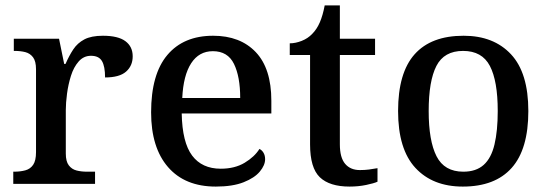

<svg xmlns="http://www.w3.org/2000/svg" viewBox="-20 -679 2024 709"><path d="M29 0V-45H32Q55 -45 73.5 -50Q92 -55 102.5 -70.5Q113 -86 113 -117V-423Q113 -453 102 -467.5Q91 -482 73.5 -486.5Q56 -491 34 -491H31V-536H198L217 -443H222Q235 -473 250.5 -496.5Q266 -520 291.5 -533.5Q317 -547 360 -547Q416 -547 443 -527Q470 -507 470 -471Q470 -436 445.5 -414.5Q421 -393 368 -393Q368 -434 356.5 -453.5Q345 -473 316 -473Q289 -473 270.5 -452Q252 -431 242 -399Q232 -367 227.5 -333Q223 -299 223 -273V-112Q223 -83 234 -68.5Q245 -54 262.5 -49.5Q280 -45 302 -45H331V0Z M777 10Q663 10 600.5 -62Q538 -134 538 -264Q538 -405 598 -476Q658 -547 767 -547Q867 -547 924.5 -486.5Q982 -426 982 -307V-260H651Q653 -153 689.5 -104.5Q726 -56 795 -56Q847 -56 883.5 -78Q920 -100 938 -129Q947 -125 953 -115Q959 -105 959 -91Q959 -69 939.5 -45.5Q920 -22 879.5 -6Q839 10 777 10ZM867 -317Q867 -396 844 -443Q821 -490 766 -490Q715 -490 686 -445.5Q657 -401 653 -317Z M1271 10Q1197 10 1161 -24.5Q1125 -59 1125 -146V-476H1050V-519Q1071 -519 1094 -528Q1117 -537 1133 -554Q1150 -571 1161 -596.5Q1172 -622 1179 -659H1235V-536H1365V-476H1235V-146Q1235 -97 1254.5 -74Q1274 -51 1309 -51Q1327 -51 1342.5 -53Q1358 -55 1374 -58V-8Q1361 -2 1332 4Q1303 10 1271 10Z M1689 10Q1578 10 1514 -59Q1450 -128 1450 -269Q1450 -410 1511 -478.5Q1572 -547 1692 -547Q1803 -547 1867 -478.5Q1931 -410 1931 -269Q1931 -128 1869.5 -59Q1808 10 1689 10ZM1691 -45Q1738 -45 1766 -70Q1794 -95 1806 -145.5Q1818 -196 1818 -269Q1818 -380 1789 -435.5Q1760 -491 1690 -491Q1620 -491 1591.5 -435.5Q1563 -380 1563 -269Q1563 -159 1592 -102Q1621 -45 1691 -45Z"/></svg>

Font: Noto Serif Gujarati Medium
Style: Regular
Weight: 500
Version: Version 2.102